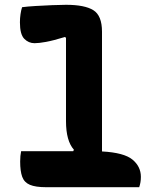

<svg xmlns="http://www.w3.org/2000/svg" viewBox="-20 -780 640 800"><path d="M68 -150H285L288 -156Q255 -193 255 -275V-622L251 -626Q202 -611 172 -605.5Q142 -600 124 -600Q99 -600 81 -618.5Q63 -637 63 -687Q63 -704 65.5 -721Q68 -738 72 -750Q94 -753 128 -755Q162 -757 197 -758.5Q232 -760 255 -760Q333 -760 369 -737.5Q405 -715 405 -648V-149Q497 -144 532 -115Q567 -86 567 -43Q567 -20 560 0H172Q128 0 104.5 -10Q81 -20 72.5 -43.5Q64 -67 64 -107Q64 -131 68 -150Z"/></svg>

Font: Recursive Mn Csl St XBd
Style: Regular
Weight: 800
Monospace: yes
Version: Version 1.079;hotconv 1.0.112;makeotfexe 2.5.65598; ttfautoh